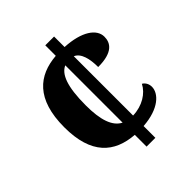

<svg xmlns="http://www.w3.org/2000/svg" viewBox="-199 -835 957 957"><g transform="rotate(-45 279.5 -357.0)"><path d="M279 -83V0H341V-83C457 -91 509 -146 509 -192C509 -210 501 -228 484 -238C461 -193 408 -159 341 -157V-575C377 -560 389 -508 389 -451C493 -451 518 -493 518 -536C518 -590 456 -634 341 -640V-714H279V-640C151 -630 57 -557 57 -358C57 -168 145 -93 279 -83ZM279 -573V-169C231 -193 210 -257 210 -359C210 -494 236 -554 279 -573Z"/></g></svg>

Font: Noto Nastaliq Urdu
Style: Bold
Weight: 700
Designer: Monotype Design Team (Patrick Giasson: type design, Kamal Mansour: OpenType code, Glenda Bellarosa). Updated by Simon Co
Foundry: Monotype Imaging Inc., Simon Cozens
Version: Version 3.009